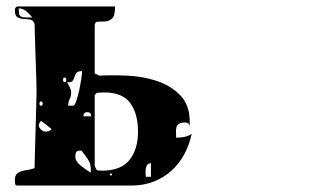

<svg xmlns="http://www.w3.org/2000/svg" viewBox="-20 -567 1040 594"><path d="M567 -173Q567 -182 563 -185Q559 -188 553 -188Q539 -188 533 -183.5Q527 -179 525.5 -172Q524 -165 524.5 -156.5Q525 -148 525 -141Q538 -141 550.5 -143.5Q563 -146 573 -153Q566 -119 550 -89.5Q534 -60 510 -38.5Q486 -17 455 -5Q424 7 387 7H33Q27 7 26.5 0Q26 -7 26 -10Q26 -23 32 -29Q38 -35 47 -37.5Q56 -40 66.5 -41.5Q77 -43 87 -47Q87 -60 88 -93Q89 -126 90 -163.5Q91 -201 92 -234Q93 -267 93 -280V-293Q93 -304 92 -332.5Q91 -361 90 -393Q89 -425 88 -453.5Q87 -482 87 -493Q83 -505 73 -506.5Q63 -508 52.5 -508.5Q42 -509 34 -513.5Q26 -518 26 -537Q26 -540 27 -540Q27 -543 30 -545Q31 -546 33 -547H336Q336 -517 326 -509Q316 -501 304.5 -500.5Q293 -500 283 -500Q273 -500 273 -487V-340L287 -333Q324 -335 372.5 -333Q421 -331 464 -317Q507 -303 537 -273Q567 -243 567 -190ZM80 -513Q72 -523 61.5 -532Q51 -541 38 -541Q38 -523 42 -518Q46 -513 63 -513ZM207 -240Q211 -240 216 -254.5Q221 -269 225 -287.5Q229 -306 231.5 -323.5Q234 -341 234 -347Q220 -347 216 -341Q212 -335 210 -328Q208 -321 204 -316Q200 -311 187 -313Q189 -311 194 -300.5Q199 -290 200 -287V-280Q200 -269 195.5 -260.5Q191 -252 191 -240ZM180 -313Q185 -313 185 -320Q185 -327 180 -327Q175 -327 175 -320Q175 -313 180 -313ZM280 -40 296 -39Q354 -39 380.5 -72Q407 -105 407 -160Q407 -215 383 -248Q359 -281 302 -281L280 -280L273 -273V-53ZM107 -240Q112 -240 112 -246.5Q112 -253 107 -253Q102 -253 102 -246.5Q102 -240 107 -240ZM262 -207Q262 -220 250 -220Q238 -220 238 -207ZM133 -173Q130 -176 120 -183.5Q110 -191 107 -193Q105 -192 102.5 -187Q100 -182 100 -180Q100 -173 106.5 -166.5Q113 -160 120 -160Q126 -160 130 -161Q134 -162 140 -167ZM261 -43Q261 -60 253 -72.5Q245 -85 233 -100Q231 -101 227 -101Q218 -101 215.5 -96Q213 -91 213 -83Q213 -74 218 -67Q223 -60 230.5 -54Q238 -48 246 -42.5Q254 -37 260 -33Q261 -36 261 -43ZM447 -62Q439 -62 435.5 -57Q432 -52 431 -45Q430 -38 430.5 -31Q431 -24 431 -20H447ZM327 -27Q327 -30 323 -30Q319 -30 320 -27Q321 -24 323.5 -24Q326 -24 327 -27Z"/></svg>

Font: Genkaimincho
Style: Regular
Weight: 800
Designer: Dr. Ken Lunde (project architect, glyph set definition & overall production); Masataka HATTORI \u670D \u90E8 \u6B63 \u8C
Foundry: Adobe Systems Incorporated
Version: Version 1.00